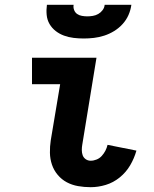

<svg xmlns="http://www.w3.org/2000/svg" viewBox="-20 -770 640 798"><path d="M357 8Q330 8 304.5 3.5Q279 -1 257.5 -12.5Q236 -24 220 -43Q204 -62 196 -85.5Q188 -109 187.5 -135Q187 -161 191 -187L230 -420H113V-530H381L322 -169Q320 -158 320 -146.5Q320 -135 323.5 -125Q327 -115 336 -108.5Q345 -102 357 -102Q369 -102 381.5 -107Q394 -112 403 -122Q412 -132 418 -143.5Q424 -155 427 -168L547 -144Q538 -112 521 -83Q504 -54 477.5 -32.5Q451 -11 419.5 -1.5Q388 8 357 8ZM328 -610Q307 -610 286 -612.5Q265 -615 246 -622Q227 -629 211.5 -641Q196 -653 186 -670Q176 -687 174 -708Q172 -729 175 -750H286Q284 -739 288 -728.5Q292 -718 300.5 -712Q309 -706 320.5 -704Q332 -702 343 -702Q354 -702 366 -704Q378 -706 388.5 -712Q399 -718 406.5 -728Q414 -738 415 -750H526Q523 -728 514 -707.5Q505 -687 489.5 -670Q474 -653 454.5 -641Q435 -629 413.5 -622Q392 -615 370.5 -612.5Q349 -610 328 -610Z"/></svg>

Font: Iosevka Curly Slab XBdEx
Style: Italic
Weight: 800
Width: 7
Italic angle: -9°
Monospace: yes
Designer: Belleve Invis
Foundry: Belleve Invis
Version: Version 11.1.0; ttfautohint (v1.8.3)